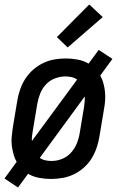

<svg xmlns="http://www.w3.org/2000/svg" viewBox="-23 -788 543 854"><path d="M57 46 -3 6 51 -68Q42 -84 37 -102.5Q32 -121 29.5 -140.5Q27 -160 29 -180Q31 -200 34 -221L54 -341Q58 -365 66.5 -390Q75 -415 89.5 -437.5Q104 -460 124.5 -478Q145 -496 169 -507.5Q193 -519 218.5 -523.5Q244 -528 269 -528Q296 -528 322.5 -523Q349 -518 371 -505L416 -566L477 -526L423 -452Q432 -436 437 -417.5Q442 -399 444 -379.5Q446 -360 444.5 -340Q443 -320 439 -299L419 -179Q415 -155 406.5 -130Q398 -105 384 -82.5Q370 -60 349.5 -42Q329 -24 305 -12.5Q281 -1 255 3.5Q229 8 204 8Q177 8 150.5 3Q124 -2 102 -15ZM119 -161 320 -434Q309 -442 295.5 -445Q282 -448 268 -448Q245 -448 222 -439.5Q199 -431 182 -413Q165 -395 156 -372.5Q147 -350 143 -327L123 -207Q121 -196 119.5 -184Q118 -172 119 -161ZM206 -72Q229 -72 251.5 -80.5Q274 -89 291 -107Q308 -125 317.5 -147.5Q327 -170 331 -193L351 -313Q352 -324 353.5 -336Q355 -348 354 -359L154 -86Q165 -78 178.5 -75Q192 -72 206 -72ZM278 -577 230 -623 374 -768 434 -712Z"/></svg>

Font: Iosevka SS18 Medium
Style: Italic
Weight: 500
Italic angle: -9°
Monospace: yes
Designer: Belleve Invis
Foundry: Belleve Invis
Version: Version 25.1.1; ttfautohint (v1.8.4)